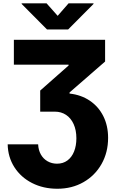

<svg xmlns="http://www.w3.org/2000/svg" viewBox="-20 -952 709 1182"><path d="M331.1 55.7Q368.2 55.7 395 35.9Q421.9 16.1 436 -19.3Q450.2 -54.7 450.2 -100.6Q450.2 -150.9 433.3 -188Q416.5 -225.1 386.5 -244.9Q356.4 -264.6 318.4 -264.6H227.5V-394.5L402.3 -548.8V-553.7H65.4V-707H627V-573.2L408.2 -382.8V-376Q479.5 -368.2 533.2 -331.8Q586.9 -295.4 616.2 -236.6Q645.5 -177.7 645.5 -103.5Q645.5 -13.7 605.2 57.6Q564.9 128.9 493.9 169.4Q422.9 210 333 210Q246.6 210 177.5 174.8Q108.4 139.6 68.6 77.4Q28.8 15.1 27.3 -63.5H214.8Q216.3 -28.3 231.4 -1.2Q246.6 25.9 272.7 40.8Q298.8 55.7 331.1 55.7ZM335 -854.5 402.3 -931.6H555.7V-927.7L399.4 -770.5H269.5L113.3 -927.7V-931.6H266.6Z"/></svg>

Font: Pretendard JP Black
Style: Regular
Weight: 900
Designer: Base glyphs from Inter by Rasmus Andersson; Hangeul glyphs from Noto Sans CJK(Source Han Sans) by Jang Soo-young and Kan
Foundry: Kil Hyung-jin
Version: Version 1.309